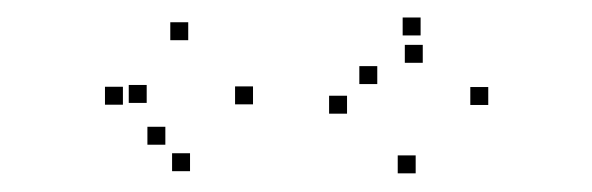

<svg xmlns="http://www.w3.org/2000/svg" viewBox="-20 -812 660 214"><path d="M443.3 -618.8V-638.8H423.3V-618.8ZM524.2 -695V-715H504.2V-695ZM448.8 -772.5V-792.5H428.8V-772.5ZM400.5 -718.3V-738.3H380.5V-718.3ZM451.2 -742V-762H431.2V-742ZM366.8 -685.3V-705.3H346.8V-685.3ZM262 -695.7V-715.7H242V-695.7ZM189.8 -767.2V-787.2H169.8V-767.2ZM117 -695.3V-715.3H97V-695.3ZM164.3 -650.7V-670.7H144.3V-650.7ZM143.5 -697.3V-717.3H123.5V-697.3ZM191.8 -621.2V-641.2H171.8V-621.2Z"/></svg>

Font: Monaspace Radon Dots Var
Style: Regular
Weight: 400
Designer: Riley Cran and the Lettermatic Team
Version: Version 1.100 (Monaspace Radon Dots)